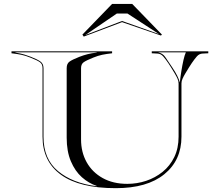

<svg xmlns="http://www.w3.org/2000/svg" viewBox="-20 -968 1147 1002"><path d="M617 -852.5 417 -777 410 -787.5 565 -947.5H670L825 -787.5L820 -782.5ZM617 -858.5 810 -790 645 -897.5H590L425 -785ZM1037.5 -688.5Q1020 -688 1007.5 -673.8Q995 -659.5 981 -639Q975.5 -631 966 -615.8Q956.5 -600.5 947 -584.5Q937.5 -568.5 932.5 -557Q927 -545 927 -532.5V-255Q927 -131.5 837.5 -58.8Q748 14 584.5 14Q395 14 298.5 -55.8Q202 -125.5 202 -255V-612.5Q202 -633 188.8 -643Q175.5 -653 138 -667.5Q113.5 -677.5 92 -682Q70.5 -686.5 40 -690V-700H565V-690Q534.5 -686.5 513 -682Q491.5 -677.5 467 -667.5Q429.5 -652.5 416.2 -642.8Q403 -633 403 -612.5V-240Q403 -174 432.2 -121.5Q461.5 -69 515.8 -38.8Q570 -8.5 644.5 -8.5Q695 -8.5 742.5 -24.2Q790 -40 828.5 -71Q867 -102 889.5 -148.2Q912 -194.5 912 -255V-532.5Q912 -545 906.5 -557Q901.5 -568.5 892 -584.5Q882.5 -600.5 873 -615.8Q863.5 -631 858 -639Q844 -659.5 831.5 -673.8Q819 -688 801.5 -688.5L772 -690V-700H1067V-690ZM918.5 -537.5Q921.5 -566 926.5 -597.2Q931.5 -628.5 937.5 -654.8Q943.5 -681 950 -695H804.5Q829.5 -689.5 842 -671Q854.5 -652.5 878.5 -617Q895 -592.5 904.8 -572.8Q914.5 -553 918.5 -537.5ZM60 -693.5Q91 -688.5 108.8 -682.8Q126.5 -677 141 -671.5Q173.5 -659 190.2 -647.5Q207 -636 207 -612.5V-254Q207 -138 282.8 -75Q358.5 -12 485 4V2.5Q443 -11.5 407.2 -43.2Q371.5 -75 349.8 -126.5Q328 -178 328 -249.5V-612.5Q328 -636 342.8 -646.5Q357.5 -657 394.5 -671.5Q416.5 -680 437.2 -685.2Q458 -690.5 485 -693.5V-695H60Z"/></svg>

Font: Engraving Unshaded CC
Style: Bold
Weight: 700
Designer: indestructible type*
Foundry: Cowboy Collective
Version: Version 1.000